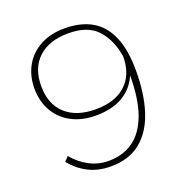

<svg xmlns="http://www.w3.org/2000/svg" viewBox="-125 -788 862 907"><g transform="rotate(-20 306.0 -334.0)"><path d="M280 10Q217 10 168.5 -15Q120 -40 84 -84L105 -106Q140 -64 184.5 -41Q229 -18 280 -18Q352 -18 404 -55Q456 -92 484 -168.5Q512 -245 512 -364Q488 -305 433.5 -272.5Q379 -240 296 -240Q226 -240 174 -268Q122 -296 94 -345.5Q66 -395 66 -459Q66 -523 94 -572.5Q122 -622 174 -650Q226 -678 296 -678Q377 -678 432.5 -646Q488 -614 517 -547Q546 -480 546 -374Q546 -259 518 -172.5Q490 -86 431.5 -38Q373 10 280 10ZM306 -268Q403 -268 457.5 -318Q512 -368 512 -459Q498 -546 450 -598Q402 -650 306 -650Q209 -650 154.5 -600Q100 -550 100 -459Q100 -368 154.5 -318Q209 -268 306 -268Z"/></g></svg>

Font: Gantari Thin
Style: Regular
Weight: 250
Designer: Anugrah Pasau
Foundry: Lafontype
Version: Version 1.000